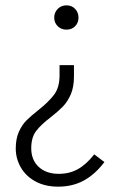

<svg xmlns="http://www.w3.org/2000/svg" viewBox="-20 -493 450 719"><path d="M183 -427Q183 -446 196 -459.5Q209 -473 229 -473Q249 -473 261.5 -459.5Q274 -446 274 -427Q274 -408 261.5 -395Q249 -382 229 -382Q209 -382 196 -395Q183 -408 183 -427ZM39 63Q39 27 50.5 1Q62 -25 79 -42Q96 -59 124 -81Q163 -112 183 -139Q203 -166 203 -211V-249H257V-207Q257 -167 245 -139.5Q233 -112 215.5 -94Q198 -76 170 -54Q133 -26 115 -2Q97 22 97 62Q97 106 125 132Q153 158 200 158Q240 158 271.5 140.5Q303 123 333 85L371 114Q335 161 293 183.5Q251 206 198 206Q149 206 113 186.5Q77 167 58 134Q39 101 39 63Z"/></svg>

Font: Fira Sans Condensed Light
Style: Regular
Weight: 300
Width: 3
Designer: bBox Type GmbH & Carrois Corporate GbR & Edenspiekermann AG
Foundry: bBox Type GmbH & Carrois Corporate GbR & Edenspiekermann AG
Version: Version 4.301